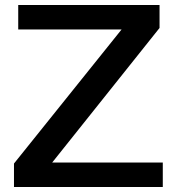

<svg xmlns="http://www.w3.org/2000/svg" viewBox="-20 -749 709 769"><path d="M36 0V-94L467 -631H53V-729H619V-637L189 -98H632V0Z"/></svg>

Font: Hubot Sans Medium
Style: Regular
Weight: 500
Designer: Deni Anggara
Foundry: GitHub, Inc., Subsidiary of Microsoft Corporation
Version: Version 2.000